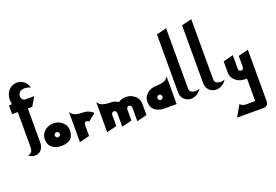

<svg xmlns="http://www.w3.org/2000/svg" viewBox="-195 -1165 2754 1915"><g transform="rotate(-20 1181.5 -207.0)"><path d="M-53.3 -26.7Q-42.7 -17.3 -24 -8.7Q-5.3 0 16 0Q54.7 0 80.7 -28.7Q106.7 -57.3 106.7 -106.7V-466.7H153.3L208 -560H117.3Q96 -560 84.7 -574.7Q73.3 -589.3 73.3 -608Q73.3 -629.3 90 -648Q106.7 -666.7 144 -666.7Q172 -666.7 206.7 -653.3Q193.3 -698.7 161.3 -722.7Q129.3 -746.7 94.7 -746.7Q48 -746.7 17.3 -721.3Q-13.3 -696 -25.3 -658Q-37.3 -620 -30.7 -580Q-29.3 -569.3 -26.7 -560H-60V-466.7H0V-93.3Q0 -64 -13.3 -45.3Q-26.7 -26.7 -53.3 -26.7Z M293.3 0Q426.7 0 426.7 -120Q426.7 -170.7 387.3 -205.3Q348 -240 293.3 -240Q238.7 -240 199.3 -205.3Q160 -170.7 160 -120Q160 -60 199.3 -30Q238.7 0 293.3 0ZM293.3 -93.3Q282.7 -93.3 274.7 -101.3Q266.7 -109.3 266.7 -120Q266.7 -130.7 274.7 -138.7Q282.7 -146.7 293.3 -146.7Q304 -146.7 312 -138.7Q320 -130.7 320 -120Q320 -109.3 312 -101.3Q304 -93.3 293.3 -93.3Z M716 -197.3Q697.3 -216 670.7 -228Q644 -240 613.3 -240Q573.3 -240 536.7 -249.3Q500 -258.7 480 -293.3V26.7L586.7 0V-120Q586.7 -130.7 594.7 -138.7Q602.7 -146.7 613.3 -146.7Q629.3 -146.7 636 -133.3Z M876 0V-120Q876 -130.7 884 -138.7Q892 -146.7 902.7 -146.7Q913.3 -146.7 921.3 -138.7Q929.3 -130.7 929.3 -120V26.7L1036 0V-120Q1036 -130.7 1044 -138.7Q1052 -146.7 1062.7 -146.7Q1073.3 -146.7 1081.3 -138.7Q1089.3 -130.7 1089.3 -120V26.7L1196 0V-120Q1196 -170.7 1156.7 -205.3Q1117.3 -240 1062.7 -240Q1017.3 -240 982.7 -216Q948 -240 902.7 -240Q862.7 -240 826 -249.3Q789.3 -258.7 769.3 -293.3V26.7Z M1409.3 0H1516V-120V-293.3Q1496 -258.7 1459.3 -249.3Q1422.7 -240 1382.7 -240Q1328 -240 1288.7 -205.3Q1249.3 -170.7 1249.3 -120Q1249.3 -60 1288.7 -30Q1328 0 1382.7 0Q1397.3 0 1409.3 -1.3ZM1382.7 -93.3Q1372 -93.3 1364 -101.3Q1356 -109.3 1356 -120Q1356 -130.7 1364 -138.7Q1372 -146.7 1382.7 -146.7Q1393.3 -146.7 1401.3 -138.7Q1409.3 -130.7 1409.3 -120Q1409.3 -109.3 1401.3 -101.3Q1393.3 -93.3 1382.7 -93.3Z M1676 -106.7V-746.7L1569.3 -720V-106.7Q1569.3 -56 1600.7 -28Q1632 0 1672 0Q1701.3 0 1731.3 -16Q1761.3 -32 1782.7 -66.7Q1762.7 -57.3 1738.7 -57.3Q1714.7 -57.3 1695.3 -68.7Q1676 -80 1676 -106.7Z M1942.7 -106.7V-746.7L1836 -720V-106.7Q1836 -56 1867.3 -28Q1898.7 0 1938.7 0Q1968 0 1998 -16Q2028 -32 2049.3 -66.7Q2029.3 -57.3 2005.3 -57.3Q1981.3 -57.3 1962 -68.7Q1942.7 -80 1942.7 -106.7Z M2036 333.3H2318.7Q2341.3 333.3 2355.3 319.3Q2369.3 305.3 2369.3 280V-266.7L2262.7 -240V-120Q2262.7 -109.3 2254.7 -101.3Q2246.7 -93.3 2236 -93.3Q2225.3 -93.3 2217.3 -101.3Q2209.3 -109.3 2209.3 -120V-266.7L2102.7 -240V-120Q2102.7 -70.7 2142 -35.3Q2181.3 0 2236 0Q2249.3 0 2262.7 1.3V240H2169.3Q2149.3 240 2132.7 234Q2116 228 2105.3 213.3Z"/></g></svg>

Font: Qahiri
Style: Regular
Weight: 400
Designer: Khaled Hosny
Foundry: Alif Type
Version: Version 3.00